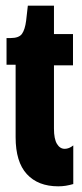

<svg xmlns="http://www.w3.org/2000/svg" viewBox="-20 -648 290 676"><path d="M185 8Q114 8 74.5 -35Q35 -78 35 -165V-420H3V-514H17Q47 -514 57.5 -529Q68 -544 72 -575L78 -628H170V-528H237V-418H170V-195Q170 -159 180.5 -141.5Q191 -124 208 -124Q223 -124 238 -136V0Q224 4 211.5 6Q199 8 185 8Z"/></svg>

Font: Bricolage Grotesque 96pt Condensed Bricolage Grotesque 48pt Condensed Regular
Style: Bold
Weight: 700
Width: 3
Designer: Mathieu Triay
Foundry: Atelier Triay
Version: Version 1.001; ttfautohint (v1.8.4.7-5d5b);gftools[0.9.33.de